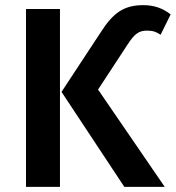

<svg xmlns="http://www.w3.org/2000/svg" viewBox="-20 -726 683 746"><path d="M463 0H620L361 -378L475 -552C504 -597 521 -607 552 -607C575 -607 587 -602 604 -591L643 -670C613 -694 578 -706 537 -706C462 -706 420 -677 371 -600L219 -369ZM81 -691V0H213V-691Z"/></svg>

Font: Fira Sans Medium
Style: Regular
Weight: 500
Designer: Carrois Corporate & Edenspiekermann AG
Foundry: Carrois Corporate GbR & Edenspiekermann AG
Version: Version 4.203